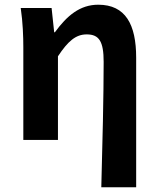

<svg xmlns="http://www.w3.org/2000/svg" viewBox="-20 -594 671 815"><path d="M410 201H558V-349C558 -490 513 -574 397 -574C319 -574 264 -527 213 -457H210L199 -560H68C77 -499 79 -437 79 -393V0H226V-355C269 -420 302 -448 348 -448C401 -448 420 -418 420 -331C420 -193 415 24 410 201Z"/></svg>

Font: Source Han Sans CN
Style: Bold
Weight: 700
Designer: Ryoko NISHIZUKA 西塚涼子 (kana, bopomofo & ideographs); Paul D. Hunt (Latin, Greek & Cyrillic); Sandoll Communications 산돌커뮤니
Foundry: Adobe
Version: Version 2.001;hotconv 1.0.107;makeotfexe 2.5.65593